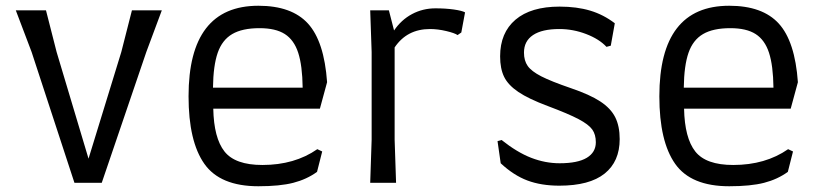

<svg xmlns="http://www.w3.org/2000/svg" viewBox="-20 -636 2856 668"><path d="M543 -600 489 -455 334 0H239L90 -455L35 -600H140L177 -455L288 -84L402 -455L439 -600Z M636 -301Q636 -616 879 -616Q995 -616 1051.5 -554Q1108 -492 1118 -350L1093 -258H722Q724 -156 761 -109Q798 -62 893 -62Q1005 -62 1084 -117L1101 -109L1083 -38Q1047 -12 1000.5 0Q954 12 879 12Q746 12 691 -66Q636 -144 636 -301ZM1033 -331Q1032 -408 1017.5 -452.5Q1003 -497 971 -517.5Q939 -538 883 -538Q823 -538 788 -517.5Q753 -497 737.5 -452.5Q722 -408 721 -331Z M1598 -593 1585 -523 1572 -514Q1562 -521 1532.5 -528Q1503 -535 1476 -535Q1396 -535 1353 -471V-150L1358 0H1268L1273 -150V-455L1268 -600H1333L1351 -530Q1376 -567 1413.5 -587Q1451 -607 1495 -607Q1530 -607 1558.5 -603Q1587 -599 1598 -593Z M1722 -68 1711 -145 1725 -149Q1779 -106 1828 -87Q1877 -68 1927 -68Q1990 -68 2021.5 -87Q2053 -106 2053 -141Q2053 -168 2040.5 -185.5Q2028 -203 1993 -221.5Q1958 -240 1886 -267Q1819 -292 1783.5 -316Q1748 -340 1734 -368.5Q1720 -397 1720 -440Q1720 -522 1773.5 -567.5Q1827 -613 1927 -613Q1987 -613 2033.5 -599Q2080 -585 2119 -555L2105 -477L2090 -473Q2065 -500 2019.5 -517.5Q1974 -535 1926 -535Q1866 -535 1834.5 -514Q1803 -493 1803 -453Q1803 -425 1816 -406.5Q1829 -388 1863 -370.5Q1897 -353 1967 -329Q2032 -307 2068.5 -283Q2105 -259 2120.5 -228Q2136 -197 2136 -152Q2136 -74 2083.5 -32Q2031 10 1926 10Q1863 10 1815 -8Q1767 -26 1722 -68Z M2274 -301Q2274 -616 2517 -616Q2633 -616 2689.5 -554Q2746 -492 2756 -350L2731 -258H2360Q2362 -156 2399 -109Q2436 -62 2531 -62Q2643 -62 2722 -117L2739 -109L2721 -38Q2685 -12 2638.5 0Q2592 12 2517 12Q2384 12 2329 -66Q2274 -144 2274 -301ZM2671 -331Q2670 -408 2655.5 -452.5Q2641 -497 2609 -517.5Q2577 -538 2521 -538Q2461 -538 2426 -517.5Q2391 -497 2375.5 -452.5Q2360 -408 2359 -331Z"/></svg>

Font: Farro Light
Style: Regular
Weight: 300
Designer: Aceler Chua
Foundry: Grayscale Limited
Version: Version 1.101